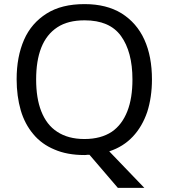

<svg xmlns="http://www.w3.org/2000/svg" viewBox="-20 -745 821 935"><path d="M720 -358C720 -300 712 -247 697 -200C681 -153 658 -113 627 -80C596 -47 558 -23 512 -8L683 170H554L416 9C412 9 408 9 404 9C399 10 395 10 391 10C335 10 286 1 245 -17C204 -34 169 -59 142 -92C115 -124 94 -163 81 -208C68 -253 61 -304 61 -359C61 -432 73 -496 97 -551C121 -606 158 -648 207 -679C256 -710 317 -725 392 -725C463 -725 523 -710 572 -680C621 -649 658 -607 683 -552C708 -497 720 -432 720 -358ZM156 -358C156 -298 164 -246 181 -203C198 -160 223 -126 259 -103C294 -80 338 -68 391 -68C445 -68 489 -80 524 -103C558 -126 583 -160 600 -203C617 -246 625 -298 625 -358C625 -448 606 -519 569 -570C532 -621 473 -646 392 -646C338 -646 294 -635 259 -612C224 -589 198 -556 181 -513C164 -470 156 -418 156 -358Z"/></svg>

Font: NameLogos Sans
Style: Regular
Weight: 500
Version: Version 0.1